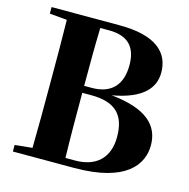

<svg xmlns="http://www.w3.org/2000/svg" viewBox="-109 -853 945 959"><g transform="rotate(15 363.5 -373.5)"><path d="M41 -713 131 -705C133 -603 133 -502 133 -400V-364C133 -256 133 -148 131 -43L41 -34V0H358C628 0 699 -110 699 -208C699 -312 626 -381 445 -399C605 -427 655 -496 655 -572C655 -673 585 -747 393 -747H41ZM300 -373H347C468 -373 525 -321 525 -205C525 -95 460 -37 353 -37H303C300 -144 300 -254 300 -373ZM303 -709H349C450 -709 492 -657 492 -567C492 -466 441 -409 339 -409H300C300 -512 300 -611 303 -709Z"/></g></svg>

Font: Noto Serif SC Black
Style: Regular
Weight: 900
Designer: Ryoko NISHIZUKA 西塚涼子 (kana & ideographs); Frank Grießhammer (Latin, Greek & Cyrillic); Wenlong ZHANG 张文龙 (bopomofo); San
Foundry: Adobe
Version: Version 2.001;hotconv 1.1.0;makeotfexe 2.6.0